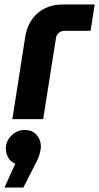

<svg xmlns="http://www.w3.org/2000/svg" viewBox="-30 -530 441 854"><path d="M25 0 82 -365Q93 -433 137.5 -471.5Q182 -510 250 -510H391L373 -393H256Q243 -393 232 -384Q221 -375 219 -361L162 0ZM-10 304 38 198Q16 189 6 170Q-4 151 -4 130Q-4 108 7.5 89.5Q19 71 38 59.5Q57 48 79 48Q114 48 133 70Q152 92 152 122Q152 132 146.5 153.5Q141 175 129 196L74 304Z"/></svg>

Font: MuseoModerno SemiBold
Style: Italic
Weight: 600
Italic angle: -9°
Designer: Pablo Cosgaya, Héctor Gatti, Marcela Romero, and the Authors of The MuseoModerno Project.
Foundry: Omnibus-Type Team
Version: Version 1.003